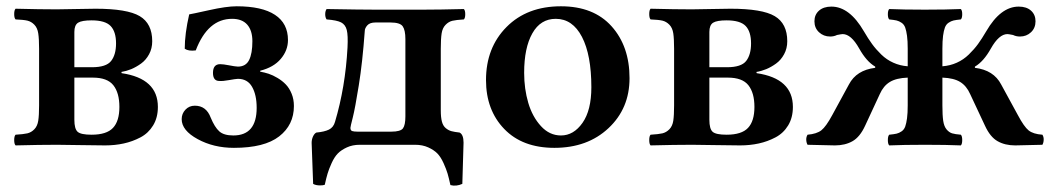

<svg xmlns="http://www.w3.org/2000/svg" viewBox="-20 -463 3361 614"><path d="M217.8 -360.8V-248H273.9Q319.8 -248 335.4 -268.1Q351.1 -288.1 351.1 -324.2Q351.1 -361.8 333.7 -379.9Q316.4 -397.9 272.9 -397.9Q241.7 -397.9 229.7 -390.4Q217.8 -382.8 217.8 -360.8ZM276.9 -214.8H217.8V-80.1Q217.8 -50.8 228.3 -41.5Q238.8 -32.2 272.9 -32.2Q320.8 -32.2 341.3 -54Q361.8 -75.7 361.8 -121.1Q361.8 -166 342.5 -190.4Q323.2 -214.8 276.9 -214.8ZM29.8 2Q25.4 -2.4 25.4 -15.1Q25.4 -27.8 29.8 -32.2Q55.2 -33.7 67.6 -36.6Q80.1 -39.6 89.8 -49.6Q99.6 -59.6 102.3 -76.9Q105 -94.2 105 -126V-307.1Q105 -338.9 102.3 -356.4Q99.6 -374 89.8 -384Q80.1 -394 67.6 -397Q55.2 -399.9 29.8 -400.9Q25.4 -405.3 25.4 -418Q25.4 -430.7 29.8 -435.1Q107.9 -433.1 161.1 -433.1Q178.7 -433.1 221.9 -434.1Q265.1 -435.1 285.2 -435.1Q386.7 -435.1 426.8 -411.4Q466.8 -387.7 466.8 -331.1Q466.8 -308.1 456.8 -289.6Q446.8 -271 431.2 -259.8Q415.5 -248.5 399.7 -241.9Q383.8 -235.4 368.2 -232.9L369.1 -229Q484.9 -211.9 484.9 -121.1Q484.9 -86.9 469.7 -62Q454.6 -37.1 429.2 -23.7Q403.8 -10.3 375.7 -4.2Q347.7 2 315.9 2Q282.7 2 235.6 1Q188.5 0 162.1 0Q107.9 0 29.8 2Z M728 9.8Q663.1 9.8 612.1 -18.1Q561 -45.9 561 -82Q561 -99.6 573 -112.3Q585 -125 603 -125Q639.6 -125 653.8 -86.9Q666.5 -56.2 681.2 -43Q695.8 -29.8 726.1 -29.8Q800.8 -29.8 800.8 -118.2Q800.8 -159.7 786.1 -185.3Q771.5 -210.9 740.7 -210.9Q731.9 -210.4 712.2 -206.8Q692.4 -203.1 681.2 -204.1Q661.1 -204.1 661.1 -230Q661.1 -257.8 684.1 -257.8Q693.8 -257.8 712.2 -254.2Q730.5 -250.5 740.7 -250Q766.1 -250 776.6 -271Q787.1 -292 787.1 -331.1Q787.1 -365.2 770.8 -384Q754.4 -402.8 722.2 -402.8Q644.5 -402.8 606 -301.8Q583 -298.8 570.8 -307.1Q570.8 -355 585 -417Q592.3 -418 648.2 -430.4Q704.1 -442.9 736.8 -442.9Q817.9 -442.9 859.4 -415.5Q900.9 -388.2 900.9 -335Q900.9 -301.8 877.9 -274.7Q855 -247.6 812 -236.8V-233.9Q825.7 -231.4 839.1 -227.1Q852.5 -222.7 867.7 -213.6Q882.8 -204.6 894 -192.9Q905.3 -181.2 912.6 -163.3Q919.9 -145.5 919.9 -124Q919.9 -63.5 872.8 -26.9Q825.7 9.8 728 9.8Z M1100.6 -54.2Q1100.6 -45.9 1106.2 -43.9Q1111.8 -42 1123.5 -42H1231.4Q1260.7 -42 1268.6 -52.5Q1276.4 -63 1276.4 -90.8V-337.9Q1276.4 -366.7 1267.8 -378.9Q1259.3 -391.1 1228.5 -391.1H1180.7Q1162.6 -391.1 1154.5 -381.8Q1146.5 -372.6 1146.5 -363.8Q1139.2 -263.2 1127.4 -190.2Q1115.7 -117.2 1108.2 -87.4Q1100.6 -57.6 1100.6 -54.2ZM981.4 125 976.6 -5.9Q976.6 -17.1 981 -26.6Q985.4 -36.1 991.7 -39.1Q1017.6 -41.5 1032 -48.6Q1046.4 -55.7 1051.3 -73.2Q1084.5 -184.6 1091.3 -311Q1093.3 -350.1 1088.9 -367.2Q1084.5 -384.3 1070.8 -391.4Q1057.1 -398.4 1024.4 -400.9Q1020 -407.2 1020 -417.5Q1020 -427.7 1024.4 -434.1Q1027.3 -434.1 1054.4 -433.6Q1081.5 -433.1 1118.4 -432.6Q1155.3 -432.1 1180.7 -432.1H1332.5Q1385.3 -432.1 1463.4 -434.1Q1467.8 -429.7 1467.8 -417.5Q1467.8 -405.3 1463.4 -400.9Q1438.5 -399.4 1426.5 -396.5Q1414.6 -393.6 1404.8 -383.5Q1395 -373.5 1392.3 -356.2Q1389.6 -338.9 1389.6 -307.1V-109.9Q1389.6 -87.4 1393.3 -73.7Q1397 -60.1 1405.8 -53Q1414.6 -45.9 1423.8 -43.5Q1433.1 -41 1449.7 -39.1Q1462.4 -32.7 1462.4 -6.8L1458.5 125Q1439 133.8 1420.4 128.9Q1415.5 106.4 1411.4 92.3Q1407.2 78.1 1398.4 58.6Q1389.6 39.1 1378.7 27.8Q1367.7 16.6 1349.4 8.3Q1331.1 0 1307.6 0H1130.4Q1107.4 0 1089.4 8.3Q1071.3 16.6 1060.3 27.8Q1049.3 39.1 1040.5 58.6Q1031.7 78.1 1027.6 92Q1023.4 106 1018.6 127.9Q1013.7 129.9 1003.4 129.9Q989.7 129.9 981.4 125Z M1534.2 -207Q1534.2 -310.5 1599.9 -376.7Q1665.5 -442.9 1773.9 -442.9Q1878.4 -442.9 1935.8 -378.9Q1993.2 -314.9 1993.2 -212.9Q1993.2 -116.2 1926 -53.2Q1858.9 9.8 1752.9 9.8Q1650.4 9.8 1592.3 -50.8Q1534.2 -111.3 1534.2 -207ZM1757.3 -402.8Q1708.5 -402.8 1682.4 -356.4Q1656.2 -310.1 1656.2 -230Q1656.2 -178.7 1669.4 -134Q1682.6 -89.4 1710 -59.6Q1737.3 -29.8 1773.9 -29.8Q1814.5 -29.8 1842.8 -70.1Q1871.1 -110.4 1871.1 -184.1Q1871.1 -287.1 1841.1 -345Q1811 -402.8 1757.3 -402.8Z M2248.5 -360.8V-248H2304.7Q2350.6 -248 2366.2 -268.1Q2381.8 -288.1 2381.8 -324.2Q2381.8 -361.8 2364.5 -379.9Q2347.2 -397.9 2303.7 -397.9Q2272.5 -397.9 2260.5 -390.4Q2248.5 -382.8 2248.5 -360.8ZM2307.6 -214.8H2248.5V-80.1Q2248.5 -50.8 2259 -41.5Q2269.5 -32.2 2303.7 -32.2Q2351.6 -32.2 2372.1 -54Q2392.6 -75.7 2392.6 -121.1Q2392.6 -166 2373.3 -190.4Q2354 -214.8 2307.6 -214.8ZM2060.5 2Q2056.2 -2.4 2056.2 -15.1Q2056.2 -27.8 2060.5 -32.2Q2085.9 -33.7 2098.4 -36.6Q2110.8 -39.6 2120.6 -49.6Q2130.4 -59.6 2133.1 -76.9Q2135.7 -94.2 2135.7 -126V-307.1Q2135.7 -338.9 2133.1 -356.4Q2130.4 -374 2120.6 -384Q2110.8 -394 2098.4 -397Q2085.9 -399.9 2060.5 -400.9Q2056.2 -405.3 2056.2 -418Q2056.2 -430.7 2060.5 -435.1Q2138.7 -433.1 2191.9 -433.1Q2209.5 -433.1 2252.7 -434.1Q2295.9 -435.1 2315.9 -435.1Q2417.5 -435.1 2457.5 -411.4Q2497.6 -387.7 2497.6 -331.1Q2497.6 -308.1 2487.5 -289.6Q2477.5 -271 2461.9 -259.8Q2446.3 -248.5 2430.4 -241.9Q2414.6 -235.4 2398.9 -232.9L2399.9 -229Q2515.6 -211.9 2515.6 -121.1Q2515.6 -86.9 2500.5 -62Q2485.4 -37.1 2460 -23.7Q2434.6 -10.3 2406.5 -4.2Q2378.4 2 2346.7 2Q2313.5 2 2266.4 1Q2219.2 0 2192.9 0Q2138.7 0 2060.5 2Z M2882.8 -251V-307.1Q2882.8 -332 2880.6 -348.4Q2878.4 -364.7 2874.8 -374.8Q2871.1 -384.8 2863.3 -390.1Q2855.5 -395.5 2847.2 -397.5Q2838.9 -399.4 2823.7 -400.9Q2819.3 -405.3 2819.3 -417.5Q2819.3 -429.7 2823.7 -434.1Q2867.7 -432.1 2937.5 -432.1Q3006.8 -432.1 3052.7 -434.1Q3057.1 -429.7 3057.1 -417.5Q3057.1 -405.3 3052.7 -400.9Q3037.6 -399.4 3029.3 -397.5Q3021 -395.5 3013.2 -390.1Q3005.4 -384.8 3001.7 -374.8Q2998 -364.7 2995.8 -348.4Q2993.7 -332 2993.7 -307.1V-251Q3018.6 -252.9 3039.8 -262.5Q3061 -272 3078.1 -288.6Q3095.2 -305.2 3107.7 -322.3Q3120.1 -339.4 3133.8 -362.8Q3179.7 -441.9 3237.8 -441.9Q3262.7 -441.9 3277.1 -429Q3291.5 -416 3291.5 -395Q3291.5 -373.5 3277.1 -359.9Q3262.7 -346.2 3241.7 -346.2Q3229.5 -346.2 3219.7 -351.1Q3205.1 -354 3201.7 -354Q3174.8 -354 3148.9 -308.1Q3125.5 -266.1 3097.7 -250V-246.1Q3157.7 -238.8 3181.6 -192.9L3234.9 -95.2Q3254.9 -57.6 3269.5 -45.9Q3284.2 -34.2 3313.5 -32.2Q3317.9 -25.4 3317.6 -16.1Q3317.4 -6.8 3313.5 0L3226.6 2Q3193.8 2 3170.2 -11.5Q3146.5 -24.9 3129.9 -61L3082.5 -162.1Q3070.8 -188.5 3050.5 -200.9Q3030.3 -213.4 2993.7 -214.8V-126Q2993.7 -94.7 2996.3 -76.7Q2999 -58.6 3007.1 -49.1Q3015.1 -39.6 3024.7 -36.6Q3034.2 -33.7 3052.7 -32.2Q3057.1 -27.8 3057.1 -15.1Q3057.1 -2.4 3052.7 2Q3006.8 0 2938.5 0Q2869.6 0 2823.7 2Q2819.3 -2.4 2819.3 -15.1Q2819.3 -27.8 2823.7 -32.2Q2838.9 -33.7 2847.2 -35.6Q2855.5 -37.6 2863.3 -43Q2871.1 -48.3 2874.8 -58.3Q2878.4 -68.4 2880.6 -84.7Q2882.8 -101.1 2882.8 -126V-214.8Q2846.2 -213.4 2825.7 -200.9Q2805.2 -188.5 2793.5 -162.1L2746.6 -61Q2730 -24.9 2706.3 -11.5Q2682.6 2 2649.9 2L2562.5 0Q2558.6 -6.8 2558.3 -16.1Q2558.1 -25.4 2562.5 -32.2Q2591.8 -34.7 2606.7 -46.4Q2621.6 -58.1 2641.6 -95.2L2694.8 -192.9Q2718.8 -238.8 2778.8 -246.1V-250Q2751 -266.1 2727.5 -308.1Q2701.7 -354 2674.8 -354Q2671.4 -354 2656.7 -351.1Q2647 -346.2 2634.8 -346.2Q2613.8 -346.2 2599.1 -359.9Q2584.5 -373.5 2584.5 -395Q2584.5 -416 2599.1 -429Q2613.8 -441.9 2638.7 -441.9Q2696.8 -441.9 2742.7 -362.8Q2756.3 -339.4 2768.8 -322.3Q2781.2 -305.2 2798.3 -288.6Q2815.4 -272 2836.7 -262.5Q2857.9 -252.9 2882.8 -251Z"/></svg>

Font: Common Serif SemiBold
Style: Regular
Weight: 600
Designer: Philipp H. Poll, Khaled Hosny
Foundry: Stefan Peev, Context Ltd.
Version: Version 1.026